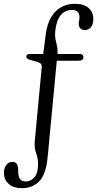

<svg xmlns="http://www.w3.org/2000/svg" viewBox="-90 -743 508 1004"><path d="M210.5 -462V-460.5H326Q346.5 -460.5 346.5 -443.5Q346.5 -425.5 318.5 -425.5H207L159.5 75Q151 168.5 115.5 204.8Q80 241 25.5 241Q-21 241 -45.2 218Q-69.5 195 -69.5 162.5Q-69.5 135.5 -57 119.5Q-44.5 103.5 -25 103.5Q-2 103.5 3 127Q5.5 139.5 5.2 150.2Q5 161 7 172.5Q12 206 44.5 206Q71 206 90.5 183.2Q110 160.5 109 109.5Q108.5 83.5 98.5 56.8Q88.5 30 92 -6.5L128 -389Q129.5 -402.5 124 -408.8Q118.5 -415 104.5 -419.5L64.5 -431Q47.5 -436 47.5 -447Q47.5 -460.5 66.5 -460.5H136L149 -561.5Q159 -640.5 199.2 -681.8Q239.5 -723 301.5 -723Q348.5 -723 373.2 -701.2Q398 -679.5 398 -645Q398 -616.5 385.8 -601.2Q373.5 -586 353.5 -586Q328 -586 322 -611Q320.5 -623.5 323.5 -633.5Q326.5 -643.5 325.5 -658.5Q321.5 -691 287 -691Q252.5 -691 229.5 -666.2Q206.5 -641.5 199 -583Q196.5 -558 200.2 -538.5Q204 -519 208.2 -501.2Q212.5 -483.5 210.5 -462Z"/></svg>

Font: Fraunces 9pt S050 Light
Style: Regular
Weight: 300
Version: Version 1.000; ttfautohint (v1.8.3)